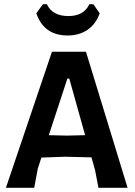

<svg xmlns="http://www.w3.org/2000/svg" viewBox="-20 -889 640 909"><path d="M422 -869 452 -826Q434 -775 394.5 -748Q355 -721 300 -721Q188 -721 152 -826L183 -869H202Q228 -813 304 -813Q377 -813 403 -869ZM387 -644 584 0H446L430 -84L413 -144L287 -147L176 -143L159 -91L142 0H8L226 -644ZM299 -517 211 -249 297 -247 383 -249 308 -517Z"/></svg>

Font: Alegreya Sans
Style: Bold
Weight: 700
Designer: Juan Pablo del Peral
Foundry: Huerta Tipografica
Version: Version 2.007